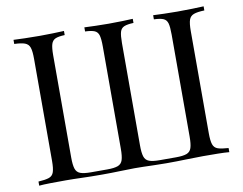

<svg xmlns="http://www.w3.org/2000/svg" viewBox="-77 -813 1161 918"><g transform="rotate(-10 503.5 -354.0)"><path d="M965 -708V-688Q931 -687 913.5 -680.5Q896 -674 890 -656.5Q884 -639 884 -602V-106Q884 -70 890 -52Q896 -34 913.5 -28Q931 -22 965 -20V0Q944 -2 910 -2.5Q876 -3 837 -3Q799 -3 755.5 -1.5Q712 0 659 0Q628 0 599.5 -1Q571 -2 547.5 -2.5Q524 -3 505 -3Q477 -3 436 -1.5Q395 0 347 0Q292 0 250 -1.5Q208 -3 170 -3Q131 -3 97 -2.5Q63 -2 42 0V-20Q76 -22 93.5 -28Q111 -34 117 -52Q123 -70 123 -106V-602Q123 -639 117 -656.5Q111 -674 93.5 -680.5Q76 -687 42 -688V-708Q63 -707 97 -706Q131 -705 170 -705Q202 -705 233.5 -706Q265 -707 287 -708V-688Q257 -687 242 -680.5Q227 -674 221.5 -656.5Q216 -639 216 -602V-106Q216 -70 222 -51.5Q228 -33 245.5 -26.5Q263 -20 297 -20H376Q410 -20 427.5 -26.5Q445 -33 451 -51.5Q457 -70 457 -106V-602Q457 -639 452 -656.5Q447 -674 432 -680.5Q417 -687 386 -688V-708Q408 -707 440 -706Q472 -705 503 -705Q539 -705 570.5 -706Q602 -707 621 -708V-688Q591 -687 575.5 -680.5Q560 -674 555 -656.5Q550 -639 550 -602V-106Q550 -70 556 -51.5Q562 -33 579.5 -26.5Q597 -20 631 -20H710Q744 -20 761.5 -26.5Q779 -33 785 -51.5Q791 -70 791 -106V-602Q791 -639 786 -656.5Q781 -674 766 -680.5Q751 -687 720 -688V-708Q742 -707 774 -706Q806 -705 837 -705Q876 -705 910 -706Q944 -707 965 -708Z"/></g></svg>

Font: Playfair Display
Style: Regular
Weight: 400
Designer: Claus Eggers Sørensen
Foundry: Claus Eggers Sørensen
Version: Version 1.203